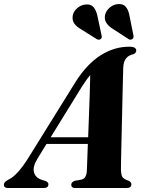

<svg xmlns="http://www.w3.org/2000/svg" viewBox="-62 -946 730 966"><path d="M127 -148.5Q101 -107 109.2 -78.5Q117.5 -50 150.5 -40.5L168 -35Q181.5 -29 181.5 -19Q181.5 0 157.5 0H-20.5Q-42.5 0 -42.5 -16Q-42.5 -24 -37.2 -29.8Q-32 -35.5 -17.5 -43.5Q4.5 -53.5 30.8 -83.2Q57 -113 84 -157L319.5 -536Q377 -625.5 445 -668.2Q513 -711 587.5 -711Q607.5 -711 615.5 -705.8Q623.5 -700.5 623.5 -691.5Q623.5 -680 610 -673.5Q586 -669 572.5 -652.5Q559 -636 558 -604Q557.5 -587.5 556.5 -547.8Q555.5 -508 554.2 -455Q553 -402 551.8 -345Q550.5 -288 549.2 -236Q548 -184 547.2 -146Q546.5 -108 546.5 -93.5Q547 -68 553.2 -56.5Q559.5 -45 586.5 -36Q599 -29 599 -18.5Q599 0 574 0H316.5Q296.5 0 296.5 -16.5Q296.5 -30 315 -36.5L348.5 -42.5Q362 -46 368.2 -58.2Q374.5 -70.5 375 -88Q375.5 -105 377 -140.5Q378.5 -176 380 -222H172ZM352.5 -514 193 -255.5H381.5Q383.5 -311 385.8 -370.2Q388 -429.5 389.8 -481.8Q391.5 -534 392 -568.5Q385 -560.5 375.2 -547.2Q365.5 -534 352.5 -514ZM590 -864.5 609.5 -767Q611.5 -754.5 603.5 -749.5Q594.5 -743 584.5 -749.5L507.5 -799.5Q485.5 -813 473.8 -829.8Q462 -846.5 466.5 -871Q471.5 -892 490.5 -908.2Q509.5 -924.5 534 -925.5Q559 -927 572 -910.5Q585 -894 590 -864.5ZM428.5 -864.5 449 -767.5Q450.5 -762.5 450 -758Q449.5 -753.5 444.5 -749.5Q436 -743 425 -749L347 -798Q324.5 -810.5 312.2 -827Q300 -843.5 304 -868Q308 -889 326.8 -905.2Q345.5 -921.5 369.5 -923.5Q395 -926 408.8 -909.8Q422.5 -893.5 428.5 -864.5Z"/></svg>

Font: Fraunces 72pt S000
Style: Bold Italic
Weight: 700
Italic angle: -16°
Version: Version 1.000; ttfautohint (v1.8.3)